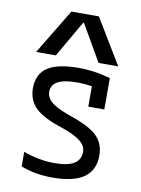

<svg xmlns="http://www.w3.org/2000/svg" viewBox="-89 -851 678 921"><g transform="rotate(10 250.0 -390.0)"><path d="M232 10Q189 10 151.5 3.5Q114 -3 77 -17V-88Q116 -74 153.5 -67Q191 -60 229 -60Q293 -60 324 -79Q355 -98 355 -137Q355 -157 342.5 -173Q330 -189 303.5 -204Q277 -219 233 -234Q142 -263 103.5 -300.5Q65 -338 65 -396Q65 -465 113.5 -497.5Q162 -530 265 -530Q300 -530 335 -525.5Q370 -521 420 -508V-355H342V-495L378 -447Q341 -455 317 -457.5Q293 -460 270 -460Q207 -460 176 -443.5Q145 -427 145 -393Q145 -374 157 -357.5Q169 -341 196 -326Q223 -311 269 -295Q361 -264 398 -227.5Q435 -191 435 -133Q435 -61 384.5 -25.5Q334 10 232 10ZM50 -570 183 -790H317L450 -570H354L252 -747H248L146 -570Z"/></g></svg>

Font: M PLUS 1 Code
Style: Regular
Weight: 400
Designer: Coji Morishita
Foundry: UNDERFOREST DESIGN
Version: Version 1.005